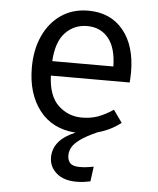

<svg xmlns="http://www.w3.org/2000/svg" viewBox="-55 -598 725 881"><g transform="rotate(5 307.5 -157.5)"><path d="M170.8 -239.5Q174.4 -145.6 220.3 -102.8Q266.2 -60 328.7 -60Q370.3 -60 403.6 -72.3Q436.9 -84.6 472.8 -108.7L513.3 -51.8Q467.2 -15.4 406.7 1Q354.9 24.1 328.2 43.8Q301.5 63.6 292.1 81.5Q282.6 99.5 282.6 117.4Q282.6 140.5 294.9 153.6Q307.2 166.7 339.5 166.7Q368.2 166.7 403.1 159.5L393.8 228.2Q378.5 231.3 363.8 233.3Q349.2 235.4 329.2 235.4Q270.8 235.4 237.4 206.2Q204.1 176.9 204.1 134.4Q204.1 53.3 306.2 11.3Q197.9 3.6 139.2 -72.8Q80.5 -149.2 80.5 -269.2Q80.5 -351.3 109.5 -414.9Q138.5 -478.5 191.5 -514.9Q244.6 -551.3 316.4 -551.3Q418.5 -551.3 477.2 -480.5Q535.9 -409.7 535.9 -286.7Q535.9 -272.8 535.1 -260.5Q534.4 -248.2 533.8 -239.5ZM317.4 -480.5Q257.4 -480.5 216.9 -437.9Q176.4 -395.4 171.3 -306.2H452.8Q451.3 -392.8 414.9 -436.7Q378.5 -480.5 317.4 -480.5Z"/></g></svg>

Font: FiraCode Nerd Font Mono
Style: Regular
Weight: 400
Monospace: yes
Designer: Carrois Corporate, Edenspiekermann AG, Nikita Prokopov
Foundry: Carrois Corporate, Edenspiekermann AG, Nikita Prokopov
Version: Version 6.002;Nerd Fonts 3.4.0